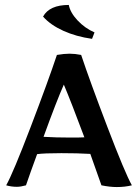

<svg xmlns="http://www.w3.org/2000/svg" viewBox="-20 -751 558 776"><path d="M390 -2Q375 -46 345 -129Q293 -132 228 -132Q158 -132 130 -128Q102 -52 85 -2Q64 4 48 4Q26 4 5 -2Q33 -52 104 -238Q175 -424 210 -529Q240 -534 261 -534Q283 -534 308 -529Q343 -424 414 -238Q485 -52 513 -2Q485 5 452 5Q424 5 390 -2ZM321 -196Q268 -338 238 -409Q209 -344 156 -198Q206 -195 266 -195Q305 -195 321 -196ZM154 -684Q180 -731 258 -731Q264 -700 293.5 -668.5Q323 -637 362 -620L352 -594Q288 -603 236 -626.5Q184 -650 154 -684Z"/></svg>

Font: Mirza Medium
Style: Regular
Weight: 500
Designer: Arabic design by Kourosh Beigpour, Latin design by Eduardo Tunni, engineering by Lasse Fister
Version: Version 1.0010g